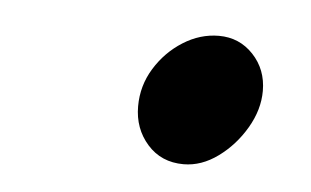

<svg xmlns="http://www.w3.org/2000/svg" viewBox="-27 -364 347 214"><g transform="rotate(5 146.0 -257.0)"><path d="M128 -244Q128 -267 140 -286.5Q152 -306 171 -318Q190 -330 211 -330Q234 -330 249.5 -313.5Q265 -297 265 -273Q265 -252 253 -231.5Q241 -211 222.5 -197.5Q204 -184 184 -184Q159 -184 143.5 -201.5Q128 -219 128 -244Z"/></g></svg>

Font: Amiri
Style: Bold Italic
Weight: 700
Italic angle: 10°
Designer: Khaled Hosny
Version: Version 0.113